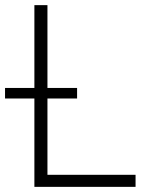

<svg xmlns="http://www.w3.org/2000/svg" viewBox="-44 -727 593 747"><path d="M89.8 -343.8H-24.4V-384.8H89.8V-707H140.6V-384.8H255.9V-343.8H140.6V-46.9H483.4V0H89.8Z"/></svg>

Font: Pretendard GOV ExtraLight
Style: Regular
Weight: 200
Designer: Base glyphs from Inter by Rasmus Andersson; Hangeul glyphs from Noto Sans CJK(Source Han Sans) by Jang Soo-young and Kan
Foundry: Kil Hyung-jin
Version: Version 1.309